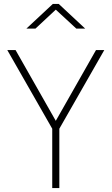

<svg xmlns="http://www.w3.org/2000/svg" viewBox="-20 -954 566 974"><path d="M281 0H245V-301L17 -700H59L263 -341L467 -700H509L281 -301ZM114 -809 248 -934H278L412 -809H367L263 -905L160 -809Z"/></svg>

Font: Titillium Web[RUS by Daymarius]
Style: Regular
Weight: 200
Designer: Cyrillization by Daymarius
Foundry: Cyrillization by Daymarius
Version: Version 1.002 September 11, 2018